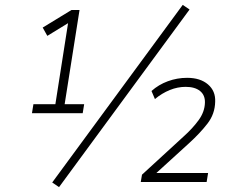

<svg xmlns="http://www.w3.org/2000/svg" viewBox="-20 -746 957 787"><path d="M111 -282 117 -319H207L259 -651L174 -599L155 -633L273 -705H306L245 -319H325L319 -282ZM222 21 194 2 729 -726 757 -707ZM557 0 562 -30 732 -186Q770 -220 794.5 -254Q819 -288 820 -325Q821 -356 800 -373Q779 -390 741 -390Q708 -390 676 -377Q644 -364 615 -340L601 -373Q630 -399 668 -413Q706 -427 747 -427Q801 -427 832.5 -400Q864 -373 862 -329Q861 -279 830.5 -239.5Q800 -200 756 -160L621 -37H833L827 0Z"/></svg>

Font: Nunito Sans ExtraLight
Style: Italic
Weight: 200
Italic angle: -9°
Designer: Vernon Adams
Foundry: Vernon Adams
Version: Version 3.006; ttfautohint (v1.8.3)